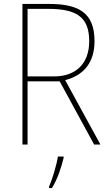

<svg xmlns="http://www.w3.org/2000/svg" viewBox="-20 -734 554 975"><path d="M228 -714H94V0H120V-321H283L458 0H490L311 -327C406 -352 460 -417 460 -525C460 -671 378 -714 228 -714ZM224 -689C368 -689 433 -648 433 -525C433 -406 360 -346 255 -346H120V-689ZM303 68V61H274C268 103 244 181 229 214V221H244C272 175 291 118 303 68Z"/></svg>

Font: Noto Sans Sinhala SemiCondensed Thin
Style: Regular
Weight: 100
Width: 4
Designer: Jelle Bosma - Monotype Design Team
Foundry: Monotype Imaging Inc.
Version: Version 2.006